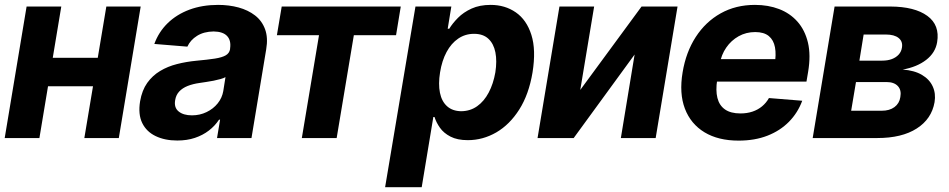

<svg xmlns="http://www.w3.org/2000/svg" viewBox="-21 -573 3939 797"><path d="M433.1 -333 413.6 -214.8H128.9L148.4 -333ZM233.4 -545.9 142.6 0H-1.5L89.4 -545.9ZM563 -545.9 472.2 0H329.1L420.4 -545.9Z M714.8 10.3Q663.1 10.3 625 -8.1Q586.9 -26.4 569.3 -62.5Q551.8 -98.6 560.5 -152.3Q568.4 -198.2 590.1 -228.8Q611.8 -259.3 643.6 -278.3Q675.3 -297.4 713.9 -307.1Q752.4 -316.9 793.5 -320.8Q841.3 -325.2 871.1 -329.8Q900.9 -334.5 916 -343.3Q931.2 -352.1 934.1 -369.1V-371.6Q939 -405.3 921.6 -423.6Q904.3 -441.9 865.7 -442.4Q825.2 -441.9 797.1 -424.3Q769 -406.7 756.8 -379.4L619.6 -390.6Q637.7 -440.4 675 -476.8Q712.4 -513.2 765.6 -533Q818.8 -552.7 884.3 -552.7Q929.7 -552.7 969.2 -542Q1008.8 -531.2 1037.6 -509Q1066.4 -486.8 1079.3 -451.7Q1092.3 -416.5 1084 -368.2L1022.9 0H879.9L892.6 -76.2H888.2Q871.1 -50.3 845.9 -31Q820.8 -11.7 788.1 -0.7Q755.4 10.3 714.8 10.3ZM775.9 -94.2Q808.6 -94.2 836.4 -107.7Q864.3 -121.1 882.6 -143.8Q900.9 -166.5 905.8 -194.8L915 -252.9Q907.7 -248.5 894.5 -244.9Q881.3 -241.2 865.7 -238Q850.1 -234.9 834.5 -232.7Q818.8 -230.5 806.6 -228.5Q779.3 -224.6 757.8 -216.1Q736.3 -207.5 722.9 -193.1Q709.5 -178.7 706.1 -157.2Q700.7 -126.5 720.5 -110.4Q740.2 -94.2 775.9 -94.2Z M1128.4 -426.8 1148.4 -545.9H1642.6L1623 -426.8H1447.8L1376.5 0H1231.9L1303.2 -426.8Z M1577.6 204.1 1703.6 -545.9H1852.5L1837.4 -453.6H1843.8Q1857.4 -476.1 1880.1 -499Q1902.8 -522 1936.5 -537.4Q1970.2 -552.7 2015.6 -552.7Q2075.2 -552.7 2120.1 -521.7Q2165 -490.7 2184.8 -428.2Q2204.6 -365.7 2189.5 -272Q2174.3 -181.2 2134.5 -118.4Q2094.7 -55.7 2039.1 -23.4Q1983.4 8.8 1920.9 8.8Q1877.4 8.8 1849.1 -5.9Q1820.8 -20.5 1805.2 -42.7Q1789.6 -64.9 1782.7 -87.4H1777.8L1729.5 204.1ZM1893.6 -111.3Q1931.2 -111.8 1959.7 -132.1Q1988.3 -152.3 2007.6 -188.7Q2026.9 -225.1 2035.2 -272.5Q2042.5 -319.8 2035.4 -355.7Q2028.3 -391.6 2006.3 -412.1Q1984.4 -432.6 1946.8 -432.6Q1910.2 -432.6 1881.1 -412.8Q1852.1 -393.1 1832.8 -357.2Q1813.5 -321.3 1805.7 -272.5Q1797.9 -224.1 1805.2 -188Q1812.5 -151.9 1835 -131.8Q1857.4 -111.8 1893.6 -111.3Z M2387.7 -199.7 2642.1 -545.9H2791.5L2700.7 0H2556.2L2613.3 -346.7L2360.4 0H2210.4L2301.3 -545.9H2445.3Z M3044.9 10.7Q2960.4 10.7 2903.3 -23.9Q2846.2 -58.6 2822 -122.1Q2797.9 -185.5 2812.5 -272.5Q2826.2 -356 2866.9 -419.2Q2907.7 -482.4 2970.5 -517.6Q3033.2 -552.7 3112.8 -552.7Q3168 -552.7 3213.1 -535.4Q3258.3 -518.1 3289.3 -483.2Q3320.3 -448.2 3332.8 -396.2Q3345.2 -344.2 3333.5 -274.4L3326.7 -234.4H2866.2L2881.3 -327.6H3269L3194.3 -304.2Q3201.7 -346.2 3196 -376.5Q3190.4 -406.7 3170.4 -423.3Q3150.4 -439.9 3113.8 -439.9Q3076.2 -439.9 3045.2 -422.6Q3014.2 -405.3 2993.7 -375.5Q2973.1 -345.7 2966.8 -307.6L2956.1 -241.7Q2949.2 -197.8 2957 -166.5Q2964.8 -135.3 2988.5 -118.7Q3012.2 -102.1 3052.7 -102.1Q3079.6 -102.1 3102.3 -109.6Q3125 -117.2 3142.3 -131.6Q3159.7 -146 3170.9 -166L3309.1 -154.8Q3290.5 -104.5 3253.9 -67.4Q3217.3 -30.3 3164.8 -9.8Q3112.3 10.7 3044.9 10.7Z M3352.5 0 3443.4 -545.9H3675.3Q3775.9 -545.4 3828.4 -507.1Q3880.9 -468.8 3869.1 -397.9Q3861.8 -354 3823.7 -324.5Q3785.6 -294.9 3726.1 -284.2Q3774.4 -280.8 3805.9 -262.2Q3837.4 -243.7 3850.8 -214.1Q3864.3 -184.6 3858.4 -148.9Q3846.2 -79.1 3784.4 -39.6Q3722.7 0 3620.6 0ZM3512.2 -113.3H3639.2Q3671.4 -113.3 3691.9 -128.4Q3712.4 -143.6 3716.3 -169.9Q3721.7 -198.7 3706.1 -215.6Q3690.4 -232.4 3659.2 -232.4H3532.2ZM3546.4 -321.3H3641.1Q3664.1 -321.3 3681.4 -327.9Q3698.7 -334.5 3709.7 -346.7Q3720.7 -358.9 3723.1 -376Q3727.1 -400.9 3709.2 -415.3Q3691.4 -429.7 3656.2 -429.7H3564Z"/></svg>

Font: Inter Tight
Style: Bold Italic
Weight: 700
Italic angle: -9.39999°
Designer: Rasmus Andersson
Foundry: rsms
Version: Version 3.004